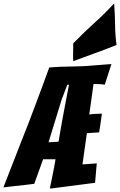

<svg xmlns="http://www.w3.org/2000/svg" viewBox="-49 -1106 704 1127"><path d="M246 1V-2H244Q251 -35 257 -65Q263 -95 268.5 -123Q274 -151 277 -171H204L152 -27Q130 -24 98.5 -20.5Q67 -17 39 -14Q6 -10 -29 -6Q23 -139 73 -268Q95 -322 117.5 -381Q140 -440 162 -498.5Q184 -557 204 -611Q224 -665 240 -710Q274 -713 303.5 -714Q333 -715 363 -715.5Q393 -716 426 -717Q459 -718 501 -722L605 -730L566 -609Q560 -610 550 -611Q540 -612 528 -612.5Q516 -613 500 -613L475 -434Q488 -436 501 -437Q512 -438 525 -438Q538 -438 549 -439Q545 -411 541.5 -384Q538 -357 533 -329Q522 -328 509.5 -327.5Q497 -327 486 -326Q474 -325 461 -324L435 -141L519 -147L509 -33ZM236 -271Q240 -271 248.5 -271.5Q257 -272 265.5 -272.5Q274 -273 282.5 -273.5Q291 -274 295 -275Q296 -284 300 -306Q304 -328 309 -358Q314 -388 320.5 -422.5Q327 -457 333.5 -491.5Q340 -526 346 -557Q352 -588 356 -609L346 -608L313 -522ZM381 -747Q380 -758 380 -767Q380 -776 380 -785Q380 -801 380.5 -817.5Q381 -834 381 -852Q449 -921 509 -975Q569 -1029 621 -1086Q626 -1019 626.5 -961Q627 -903 635 -842Q576 -818 508 -793.5Q440 -769 381 -747Z"/></svg>

Font: Bangers
Style: Regular
Weight: 400
Designer: vernon adams
Foundry: Vernon Adams
Version: Version 2.000